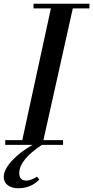

<svg xmlns="http://www.w3.org/2000/svg" viewBox="-34 -774 498 1026"><path d="M63 232Q28 232 7 215.5Q-14 199 -14 172Q-14 134 27.5 87.5Q69 41 140 0H-6V-25H85L238 -729H145V-754H444V-729H355L198 -25H303V0H190Q69 80 69 151Q69 191 107 191Q130 191 164 170L176 186Q130 232 63 232Z"/></svg>

Font: Libre Bodoni
Style: Italic
Weight: 400
Italic angle: -13°
Designer: Pablo Impallari, Rodrigo Fuenzalida
Foundry: Pablo Impallari, Rodrigo Fuenzalida
Version: Version 1.001